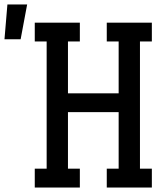

<svg xmlns="http://www.w3.org/2000/svg" viewBox="-116 -836 736 856"><path d="M39 0V-84H92V-651H39V-735H240V-651H187V-420H413V-651H360V-735H561V-651H508V-84H561V0H360V-84H413V-336H187V-84H240V0ZM-96 -661 -83 -816H5L-24 -661Z"/></svg>

Font: Iosevka Etoile Medium
Style: Regular
Weight: 500
Designer: Belleve Invis
Foundry: Belleve Invis
Version: Version 22.1.2; ttfautohint (v1.8.4)